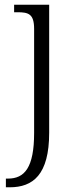

<svg xmlns="http://www.w3.org/2000/svg" viewBox="-20 -556 333 816"><path d="M5 240H21C120 240 189 187 189 8V-536H40V-504H54C101 -504 125 -497 125 -433V9C125 157 84 203 14 203H5Z"/></svg>

Font: Noto Serif Tamil Light
Style: Italic
Weight: 300
Italic angle: -12°
Designer: Indian Type Foundry, Tom Grace, and the Monotype Design Team
Foundry: Monotype Imaging Inc.
Version: Version 2.003